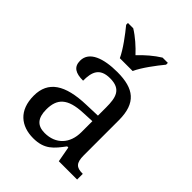

<svg xmlns="http://www.w3.org/2000/svg" viewBox="-220 -880 1003 1003"><g transform="rotate(45 281.5 -378.0)"><path d="M147 -145C147 -184.1 156.2 -214.4 179.7 -234.9C203.1 -255.4 240.2 -266.6 296.9 -269L360.8 -272V-190.9C360.8 -106 309.6 -51.8 228 -51.8C172.9 -51.8 147 -82.5 147 -145ZM49.8 -149.9C49.8 -40 116.2 9.8 205.1 9.8C288.1 9.8 319.3 -30.3 360.8 -85.9H369.1L384.8 0H520V-42H517.1C473.1 -42 455.1 -57.6 455.1 -113.8V-373C455.1 -500.5 394 -545.9 272 -545.9C170.9 -545.9 91.8 -518.6 91.8 -450.2C91.8 -403.8 121.6 -387.2 176.8 -387.2C176.8 -449.2 190.4 -496.1 268.1 -496.1C349.6 -496.1 360.8 -446.3 360.8 -373V-313L277.8 -310.1C125 -305.7 49.8 -255.9 49.8 -149.9ZM129.4 -752.9C161.6 -713.9 209.5 -650.4 229.5 -606H324.2C344.2 -650.4 392.1 -713.9 424.3 -752.9V-766.1H385.3C347.2 -742.7 307.6 -708.5 276.4 -674.8C246.6 -707 207.5 -742.2 168.5 -766.1H129.4Z"/></g></svg>

Font: The Erased English
Style: Regular
Weight: 400
Designer: Monotype Design team + ligartures altered by 180 Amsterdam
Foundry: Monotype Imaging Inc.
Version: Version 1.030;Glyphs 3.1.2 (3151)